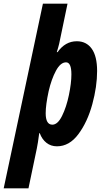

<svg xmlns="http://www.w3.org/2000/svg" viewBox="-79 -781 558 1038"><path d="M153 -761H286L241 -545Q236 -524 228 -499H232Q274 -558 336 -558Q388 -558 417 -517.5Q446 -477 446 -397Q446 -313 420 -217.5Q394 -122 345 -56Q296 10 229 10Q196 10 172 -9Q148 -28 136 -61H133Q126 -6 120 22L75 237H-59ZM307 -379Q307 -444 278 -444Q248 -444 223.5 -398.5Q199 -353 184 -288Q168 -214 168 -169Q168 -107 204 -107Q233 -107 256.5 -154.5Q280 -202 293.5 -267Q307 -332 307 -379Z"/></svg>

Font: Noto Sans Display Ex Bold Cond
Style: Italic
Weight: 800
Width: 3
Italic angle: -12°
Designer: Monotype Design team
Foundry: Monotype Imaging Inc.
Version: Version 1.000